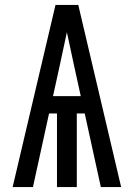

<svg xmlns="http://www.w3.org/2000/svg" viewBox="-20 -755 540 775"><path d="M31 0 204 -735H296L469 0H387L322 -297H290V0H210V-297H178L113 0ZM306 -367 279 -490Q272 -524 264.5 -557.5Q257 -591 250 -625Q243 -591 235.5 -557.5Q228 -524 221 -490L194 -367Z"/></svg>

Font: Iosevka Medium
Style: Regular
Weight: 500
Monospace: yes
Designer: Belleve Invis
Foundry: Belleve Invis
Version: Version 32.5.0; ttfautohint (v1.8.4)